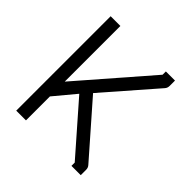

<svg xmlns="http://www.w3.org/2000/svg" viewBox="-151 -717 788 788"><g transform="rotate(45 243.0 -323.0)"><path d="M110.5 -188V-49H54V-597H110.5V-274L374.5 -578V-597H427.5V-566Q427.5 -553.5 419.5 -545L226 -323L420.5 -101Q428.5 -92.5 428.5 -80V-49H374.5V-68L188 -281Z"/></g></svg>

Font: 3270 Nerd Font Mono SemCond
Style: Regular
Weight: 400
Monospace: yes
Version: Version 3.0.1;Nerd Fonts 3.1.1